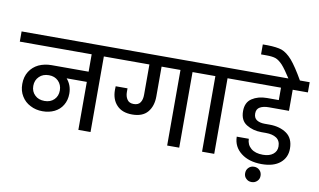

<svg xmlns="http://www.w3.org/2000/svg" viewBox="-130 -1219 2713 1631"><g transform="rotate(10 1227.0 -403.0)"><path d="M823 -740C823 -740 -24 -740 -24 -740C-24 -740 -24 -652 -24 -652C-24 -652 596 -652 596 -652C596 -652 596 -502 596 -502C596 -502 277 -502 277 -502C277 -502 277 -502 277 -502C236 -502 199 -494 166 -479C133 -463 107 -440 88 -410C69 -380 59 -344 59 -302C59 -302 59 -302 59 -302C59 -262 68 -227 87 -197C105 -167 130 -144 162 -128C194 -111 229 -103 268 -103C268 -103 268 -103 268 -103C305 -103 339 -110 370 -125C400 -140 424 -161 441 -190C458 -218 467 -251 467 -289C467 -289 467 -289 467 -289C467 -338 452 -379 422 -414C422 -414 596 -414 596 -414C596 -414 596 0 596 0C596 0 701 0 701 0C701 0 701 -652 701 -652C701 -652 823 -652 823 -652C823 -652 823 -740 823 -740ZM270 -192C270 -192 270 -192 270 -192C235 -192 207 -202 186 -223C165 -243 154 -269 154 -302C154 -302 154 -302 154 -302C154 -335 165 -362 187 -383C208 -404 236 -414 270 -414C270 -414 270 -414 270 -414C303 -414 330 -404 351 -383C372 -362 383 -335 383 -303C383 -303 383 -303 383 -303C383 -270 373 -244 352 -223C331 -202 303 -192 270 -192Z M775 -740C775 -740 775 -652 775 -652C775 -652 1094 -652 1094 -652C1094 -652 1094 -391 1094 -391C1094 -391 1094 -391 1094 -391C1094 -364 1089 -342 1078 -325C1067 -307 1047 -298 1020 -298C1020 -298 1020 -298 1020 -298C994 -298 975 -307 964 -324C952 -341 946 -363 946 -389C946 -389 946 -420 946 -420C946 -420 844 -420 844 -420C844 -420 844 -420 844 -420C843 -413 843 -403 843 -389C843 -389 843 -389 843 -389C843 -333 859 -289 890 -257C921 -224 965 -208 1023 -208C1023 -208 1023 -208 1023 -208C1082 -208 1127 -225 1156 -260C1185 -295 1199 -340 1199 -395C1199 -395 1199 -652 1199 -652C1199 -652 1362 -652 1362 -652C1362 -652 1362 0 1362 0C1362 0 1466 0 1466 0C1466 0 1466 -652 1466 -652C1466 -652 1588 -652 1588 -652C1588 -652 1588 -740 1588 -740C1588 -740 775 -740 775 -740Z M1768 0C1768 0 1768 -652 1768 -652C1768 -652 1890 -652 1890 -652C1890 -652 1890 -740 1890 -740C1890 -740 1541 -740 1541 -740C1541 -740 1541 -652 1541 -652C1541 -652 1663 -652 1663 -652C1663 -652 1663 0 1663 0C1663 0 1768 0 1768 0Z M2156 -470C2156 -470 2330 -470 2330 -470C2330 -470 2330 -652 2330 -652C2330 -652 2461 -652 2461 -652C2461 -652 2461 -740 2461 -740C2461 -740 1842 -740 1842 -740C1842 -740 1842 -652 1842 -652C1842 -652 2229 -652 2229 -652C2229 -652 2229 -545 2229 -545C2229 -545 2127 -545 2127 -545C2127 -545 2127 -545 2127 -545C2076 -545 2033 -533 1998 -510C1963 -487 1946 -450 1946 -401C1946 -401 1946 -401 1946 -401C1946 -347 1964 -309 2001 -286C2038 -263 2081 -251 2131 -251C2131 -251 2170 -251 2170 -251C2170 -251 2170 -251 2170 -251C2207 -251 2237 -244 2260 -229C2283 -214 2295 -189 2295 -156C2295 -156 2295 -156 2295 -156C2295 -129 2285 -107 2264 -90C2243 -73 2214 -64 2176 -64C2176 -64 2176 -64 2176 -64C2132 -64 2098 -74 2073 -95C2048 -116 2036 -143 2035 -177C2035 -177 1931 -177 1931 -177C1931 -177 1931 -177 1931 -177C1932 -118 1956 -72 2001 -37C2046 -2 2105 16 2179 16C2179 16 2179 16 2179 16C2248 16 2301 0 2338 -31C2375 -62 2394 -103 2394 -155C2394 -155 2394 -155 2394 -155C2394 -214 2374 -258 2335 -285C2296 -312 2247 -326 2189 -326C2189 -326 2144 -326 2144 -326C2144 -326 2144 -326 2144 -326C2117 -326 2094 -332 2077 -343C2060 -354 2051 -373 2051 -398C2051 -398 2051 -398 2051 -398C2051 -425 2061 -443 2081 -454C2101 -465 2126 -470 2156 -470Z M2188 116C2188 116 2188 116 2188 116C2188 97 2182 81 2169 68C2156 55 2140 49 2121 49C2121 49 2121 49 2121 49C2102 49 2087 55 2074 68C2061 81 2055 97 2055 116C2055 116 2055 116 2055 116C2055 135 2061 150 2074 162C2087 175 2102 181 2121 181C2121 181 2121 181 2121 181C2140 181 2156 175 2169 162C2182 150 2188 135 2188 116Z M2379 -736C2379 -736 2379 -736 2379 -736C2335 -813 2298 -868 2268 -903C2237 -938 2207 -960 2178 -971C2148 -981 2107 -986 2056 -987C2056 -987 2013 -987 2013 -987C2013 -987 2013 -901 2013 -901C2013 -901 2058 -901 2058 -901C2058 -901 2058 -901 2058 -901C2093 -901 2120 -898 2140 -891C2159 -884 2179 -869 2200 -847C2221 -824 2247 -787 2280 -736C2280 -736 2379 -736 2379 -736Z"/></g></svg>

Font: Girnar Poppins
Style: Medium
Weight: 500
Designer: Ninad Kale (Devanagari), Jonny Pinhorn (Latin)
Foundry: Indian Type Foundry
Version: ""